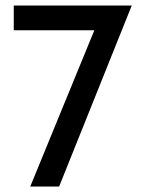

<svg xmlns="http://www.w3.org/2000/svg" viewBox="-20 -678 528 698"><path d="M30 -658V-568H323L90 0H195L459 -658Z"/></svg>

Font: Hejaz
Style: Regular
Weight: 400
Designer: Bandar Raffah (Arabic) and Santiago Orozco (Latin)
Foundry: Caramella and Typemade
Version: Version 1.010;hotconv 1.0.109;makeotfexe 2.5.65596